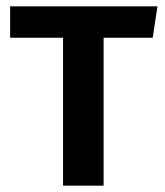

<svg xmlns="http://www.w3.org/2000/svg" viewBox="-20 -586 521 606"><path d="M307 -467V0H179V-467H12V-566H477L462 -467Z"/></svg>

Font: Qnwhxotralxmqkhsjrfbfhwcoqn
Style: Regular
Weight: 500
Designer: Carrois Corporate & Edenspiekermann
Foundry: Carrois Corporate GbR & Edenspiekermann AG
Version: Version 2.001